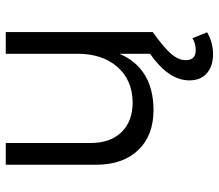

<svg xmlns="http://www.w3.org/2000/svg" viewBox="-68 -498 782 687"><g transform="rotate(-90 323.5 -155.0)"><path d="M551.8 0Q497.6 38.6 474.4 65.2Q451.2 91.8 451.2 118.2Q451.2 153.8 486.8 153.8Q510.7 153.8 529.8 142.1L550.8 194.8Q513.7 215.8 472.2 215.8Q429.7 215.8 404.3 193.6Q378.9 171.4 378.9 130.9Q378.9 57.1 474.1 -9.8V-119.1Q422.4 1.5 273.9 2.9Q181.6 2.9 129.4 -52Q77.1 -106.9 77.1 -202.1V-525.9H154.8V-222.2Q154.8 -151.9 193.6 -111.8Q232.4 -71.8 300.8 -71.8Q381.3 -73.2 427.7 -127.2Q474.1 -181.2 474.1 -268.1V-525.9H551.8Z"/></g></svg>

Font: Montserrat-Arabic Light
Style: Regular
Weight: 300
Designer: Mohamed Gaber
Foundry: Kief Type Foundry
Version: Version 5.008;PS 005.008;hotconv 1.0.88;makeotf.lib2.5.64775